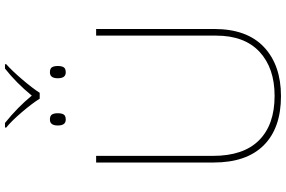

<svg xmlns="http://www.w3.org/2000/svg" viewBox="-204 -906 1121 752"><g transform="rotate(-90 356.0 -530.5)"><path d="M618 -252Q618 -123 547 -56.5Q476 10 355 10Q230 10 162.5 -57.5Q95 -125 95 -254V-714H121V-256Q121 -137 182 -76Q243 -15 356 -15Q465 -15 528.5 -74Q592 -133 592 -244V-714H618ZM232 -1066V-1071H250Q312 -1021 357 -966Q407 -1027 463 -1071H480V-1066Q455 -1044 420 -1003Q385 -962 368 -935H345Q327 -964 292.5 -1004.5Q258 -1045 232 -1066ZM240 -864Q240 -895 263 -895Q278 -895 283 -887Q288 -879 288 -864Q288 -849 283 -841Q278 -833 263 -833Q240 -833 240 -864ZM425 -864Q425 -895 448 -895Q463 -895 468 -887Q473 -879 473 -864Q473 -849 468 -841Q463 -833 448 -833Q425 -833 425 -864Z"/></g></svg>

Font: Noto Sans UI Thin
Style: Regular
Weight: 250
Designer: Monotype Design Team
Foundry: Monotype Imaging Inc.
Version: Version 1.001